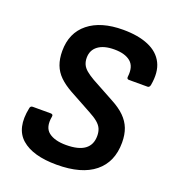

<svg xmlns="http://www.w3.org/2000/svg" viewBox="-125 -761 781 868"><g transform="rotate(20 265.5 -327.0)"><path d="M244.9 11Q129.9 11 75.2 -37Q20.5 -84.9 41.5 -186.4Q43.2 -198.2 54.6 -198.2H140.4Q153.8 -198.2 151.2 -185.8Q141.4 -132.4 170.3 -109.9Q199.2 -87.3 254.2 -87.3Q314.2 -87.3 343.9 -109.2Q373.5 -131.1 373.5 -173.9Q373.5 -193.6 367 -208.5Q360.4 -223.4 344.8 -236.4Q329.2 -249.4 302.6 -263.5L195.3 -322.2Q160.1 -341.9 137.6 -364Q115 -386 104.1 -415Q93.3 -443.9 93.3 -481.1Q93.3 -568.6 153.6 -617Q213.8 -665.4 319.9 -665.4Q393.1 -665.4 442.8 -644.1Q492.5 -622.9 513.6 -580.4Q534.8 -538 522.8 -472.9Q519.8 -461.1 511 -461.1H421.6Q410.2 -461.1 411.8 -473.6Q418 -523.4 391.3 -545.7Q364.5 -568.1 312.9 -568.1Q262.7 -568.1 235.2 -547.5Q207.7 -526.9 207.7 -490.3Q207.7 -472.9 213.9 -458.8Q220.2 -444.7 234.7 -432.5Q249.2 -420.3 272 -407.1L380 -348.2Q419.2 -327.5 443.1 -303.9Q467 -280.2 478.2 -251.2Q489.3 -222.2 489.3 -183.9Q489.3 -90.5 426.8 -39.8Q364.4 11 244.9 11Z"/></g></svg>

Font: Sofia Sans Semi Condensed
Style: Italic
Weight: 400
Italic angle: -9°
Designer: Botio Nikoltchev, Ani Petrova
Foundry: lettersoup
Version: Version 4.101